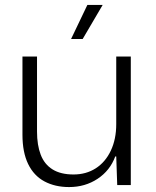

<svg xmlns="http://www.w3.org/2000/svg" viewBox="-20 -750 631 778"><path d="M260 8Q203 8 160 -15Q117 -38 94 -85.5Q71 -133 71 -204V-521H130V-217Q130 -162 145 -123Q160 -84 193 -63.5Q226 -43 278 -43Q329 -43 368 -68Q407 -93 429 -139.5Q451 -186 451 -247V-521H510V0H455L451 -116H447Q426 -59 375.5 -25.5Q325 8 260 8ZM268 -592 334 -730H396L315 -592Z"/></svg>

Font: Mona Sans Light
Style: Regular
Weight: 300
Designer: Deni Anggara
Foundry: GitHub
Version: Version 2.000